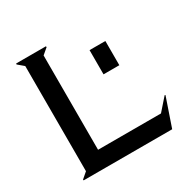

<svg xmlns="http://www.w3.org/2000/svg" viewBox="-157 -848 985 996"><g transform="rotate(-30 335.0 -350.0)"><path d="M650.9 -172.9 654.8 -170.9 596.2 0H65.9L64.9 -4.9L100.1 -35.2V-665L64.9 -694.8L65.9 -700.2H244.1L245.1 -694.8L210 -665V-100.1H586.9ZM430.2 -424.8V-569.8H524.9V-424.8Z"/></g></svg>

Font: Tiffany Gothic CC
Style: Regular
Weight: 400
Designer: indestructible type*
Foundry: Cowboy Collective
Version: Version 1.000